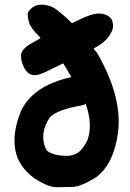

<svg xmlns="http://www.w3.org/2000/svg" viewBox="-20 -769 549 812"><path d="M106.4 -727.5Q95.7 -716.8 97.2 -706.1Q98.1 -684.1 106.4 -665Q115.2 -647.5 129.9 -631.8Q141.1 -620.6 151.9 -607.9L115.7 -586.9Q95.7 -577.1 83.5 -564Q71.3 -553.2 69.3 -539.6Q66.9 -516.1 78.1 -491.2Q87.9 -466.3 104.5 -457Q121.1 -447.8 139.2 -452.6Q158.7 -456.5 182.6 -469.7L247.1 -501Q265.1 -473.6 281.7 -442.9Q116.7 -406.7 67.4 -295.9Q30.8 -205.6 45.4 -130.9Q60.1 -62 126.5 -14.2Q185.1 23.4 219.2 22.7Q253.4 22 287.4 21.5Q321.3 21 385.7 -19Q459.5 -72.8 478.5 -203.6Q500 -355.5 391.1 -544.4Q383.3 -554.2 375.5 -563.5L402.8 -579.6Q436.5 -602.5 451.2 -633.3Q465.3 -659.7 450.7 -689.5Q440.4 -702.6 422.9 -708Q405.3 -713.4 385.7 -710.9Q365.2 -707.5 338.9 -696.8L284.2 -670.9Q248.5 -707 210 -734.9Q180.7 -751 149.9 -749Q124 -747.1 106.4 -727.5ZM336.4 -326.2Q339.4 -328.6 341.8 -331.5Q373.5 -244.1 350.1 -177.2Q332 -138.7 308.6 -122.6Q285.2 -108.4 255.9 -109.9Q191.4 -112.8 174.3 -138.2Q145 -202.6 189.9 -271.5Q219.7 -304.7 321.3 -322.3Q329.1 -324.2 336.4 -326.2Z"/></svg>

Font: Comic Relief
Style: Bold
Weight: 700
Designer: Jeff Davis
Foundry: Loudifier
Version: Version 1.200; ttfautohint (v1.8.4.7-5d5b)